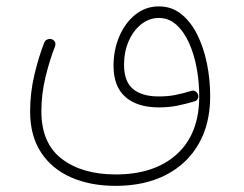

<svg xmlns="http://www.w3.org/2000/svg" viewBox="-20 -362 772 607"><path d="M75.2 -9.8Q75.2 -67.9 88.6 -125Q102.1 -182.1 120.1 -228Q123 -234.9 130.4 -237.5Q137.7 -240.2 144 -237.8Q159.2 -231.4 153.8 -214.8Q137.2 -173.3 124 -118.9Q110.8 -64.5 110.8 -10.7Q110.8 91.3 175.5 140.4Q240.2 189.5 345.7 189.5Q468.8 189.5 539.3 125.2Q609.9 61 609.9 -57.6Q609.9 -102.5 601.8 -146.5Q593.8 -190.4 577.6 -226.3Q561.5 -262.2 537.6 -283.7Q513.7 -305.2 482.4 -305.2Q451.2 -305.2 426 -284.9Q400.9 -264.6 386.5 -231.2Q372.1 -197.8 372.1 -157.7Q372.1 -104.5 400.4 -80.8Q428.7 -57.1 481.9 -57.1Q511.7 -57.1 535.6 -62Q559.6 -66.9 585.4 -74.7Q592.8 -76.7 598.4 -73Q604 -69.3 606 -63Q608.4 -56.2 605.2 -49.8Q602.1 -43.5 594.7 -41.5Q566.9 -33.2 540.3 -27.8Q513.7 -22.5 482.4 -22.5Q414.1 -22.5 376.5 -55.4Q338.9 -88.4 338.9 -154.3Q338.9 -203.6 356.9 -246.3Q375 -289.1 407.5 -315.4Q439.9 -341.8 482.4 -341.8Q522.9 -341.8 553.2 -317.4Q583.5 -293 603.8 -252.2Q624 -211.4 634.3 -160.9Q644.5 -110.4 644.5 -58.1Q644.5 29.8 607.9 93.3Q571.3 156.7 504.2 191.2Q437 225.6 345.7 225.6Q265.6 225.6 204.6 198.7Q143.6 171.9 109.4 119.4Q75.2 66.9 75.2 -9.8Z"/></svg>

Font: Mikhak-FD ExtraLight
Style: Regular
Weight: 200
Designer: Amin Abedi
Version: Version 3.2